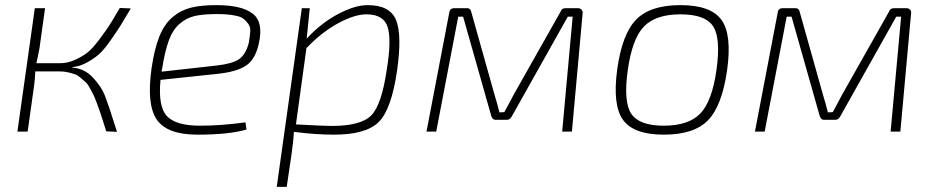

<svg xmlns="http://www.w3.org/2000/svg" viewBox="-20 -514 3656 750"><path d="M264 -252 262 -250Q309 -247 342.5 -211.5Q376 -176 390 -140Q404 -104 430 -21Q435 -6 437 1L395 -1Q392 -11 382.5 -40.5Q373 -70 370 -79Q367 -88 358 -112Q349 -136 345 -143.5Q341 -151 331.5 -169Q322 -187 314.5 -193Q307 -199 295.5 -209.5Q284 -220 272.5 -224Q261 -228 246 -231.5Q231 -235 214 -235H210H118Q116 -199 113 -178L88 0H48L116 -482H156L134 -324Q126 -283 122 -267H214Q245 -267 274 -280.5Q303 -294 322.5 -309.5Q342 -325 368.5 -360.5Q395 -396 407.5 -415.5Q420 -435 448 -483L491 -481Q462 -432 449.5 -412Q437 -392 411 -355Q385 -318 366 -301.5Q347 -285 320 -270Q293 -255 264 -252Z M939 -36 943 -8Q875 12 751 12Q632 12 592 -47.5Q552 -107 572 -247Q583 -323 602.5 -371.5Q622 -420 654 -447Q686 -474 725.5 -484Q765 -494 825 -494Q925 -494 967.5 -460.5Q1010 -427 991 -344Q978 -283 941.5 -258Q905 -233 825 -225L607 -202Q597 -98 632 -60.5Q667 -23 762 -23Q842 -23 939 -36ZM611 -234 826 -258Q888 -265 914 -283Q940 -301 952 -347Q956 -372 957.5 -390Q959 -408 950 -420.5Q941 -433 931.5 -440.5Q922 -448 904 -452Q886 -456 868.5 -457.5Q851 -459 827 -459Q773 -459 740.5 -451.5Q708 -444 681.5 -421Q655 -398 639.5 -356Q624 -314 613 -244Z M1190 -482 1178 -363Q1233 -423 1299.5 -458.5Q1366 -494 1416 -494Q1503 -494 1527 -436Q1551 -378 1531 -238Q1509 -86 1459 -37Q1409 12 1285 12Q1211 12 1128 1Q1126 40 1118 94L1100 216H1061L1159 -482ZM1177 -326 1136 -28Q1250 -22 1275 -22Q1390 -22 1430.5 -63.5Q1471 -105 1491 -243Q1510 -360 1494 -409Q1478 -458 1411 -458Q1365 -458 1300.5 -423Q1236 -388 1177 -326Z M2189 -482H2238Q2246 -482 2251.5 -476.5Q2257 -471 2256 -463L2214 0H2176L2217 -449H2198L1979 -59Q1972 -46 1960 -46H1915Q1904 -46 1899 -61L1789 -449H1770L1684 0H1646L1735 -465Q1737 -482 1755 -482H1805Q1818 -482 1821 -467L1912 -143Q1921 -114 1931 -75L1950 -76Q1954 -83 1967 -107.5Q1980 -132 1987 -145L2170 -469Q2174 -482 2189 -482Z M2638 -494Q2757 -494 2798.5 -436Q2840 -378 2820 -238Q2800 -100 2745.5 -44Q2691 12 2573 12Q2455 12 2413.5 -46Q2372 -104 2391 -243Q2410 -381 2465 -437.5Q2520 -494 2638 -494ZM2432 -238Q2415 -116 2446 -69.5Q2477 -23 2573 -23Q2670 -23 2716 -71Q2762 -119 2779 -243Q2796 -365 2765.5 -411.5Q2735 -458 2638 -458Q2541 -458 2495 -410Q2449 -362 2432 -238Z M3472 -482H3521Q3529 -482 3534.5 -476.5Q3540 -471 3539 -463L3497 0H3459L3500 -449H3481L3262 -59Q3255 -46 3243 -46H3198Q3187 -46 3182 -61L3072 -449H3053L2967 0H2929L3018 -465Q3020 -482 3038 -482H3088Q3101 -482 3104 -467L3195 -143Q3204 -114 3214 -75L3233 -76Q3237 -83 3250 -107.5Q3263 -132 3270 -145L3453 -469Q3457 -482 3472 -482Z"/></svg>

Font: Exo 2.0 Extra Light
Style: Italic
Weight: 250
Italic angle: -8°
Designer: Natanael Gama
Version: Version 1.001;PS 001.001;hotconv 1.0.70;makeotf.lib2.5.58329